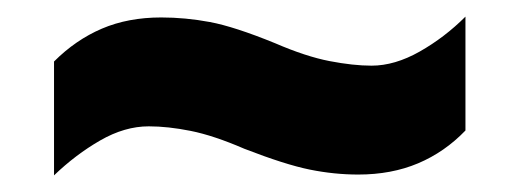

<svg xmlns="http://www.w3.org/2000/svg" viewBox="-20 -468 626 231"><path d="M274 -289Q237 -305 209.5 -310.5Q182 -316 159 -316Q130 -316 100.5 -299Q71 -282 45 -257V-394Q71 -420 102.5 -433.5Q134 -447 174 -447Q203 -447 232.5 -441.5Q262 -436 311 -416Q348 -400 376.5 -394.5Q405 -389 427 -389Q455 -389 485 -406Q515 -423 540 -448V-311Q515 -285 483 -271.5Q451 -258 411 -258Q382 -258 352.5 -264Q323 -270 274 -289Z"/></svg>

Font: Noto Sans Armenian Black
Style: Regular
Weight: 900
Version: Version 2.007